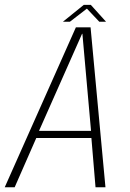

<svg xmlns="http://www.w3.org/2000/svg" viewBox="-45 -792 548 812"><path d="M-25 0H17L108.5 -208.5H341.5L359 0H401L338 -676.5H276ZM120 -238.5 302 -649H303.5L340 -238.5ZM221 -700H250.5L322.5 -755.5L375 -700H403.5L339 -771.5H309.5Z"/></svg>

Font: Anybody SemiCondensed ExtraLight
Style: Italic
Weight: 250
Width: 4
Italic angle: -10°
Version: Version 1.113;gftools[0.9.25]